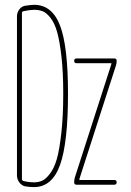

<svg xmlns="http://www.w3.org/2000/svg" viewBox="-20 -760 540 790"><path d="M288.1 -30.3 438.5 -497.1V-499Q438.5 -500 436.5 -500H294.9Q285.2 -500 285.2 -509.8Q285.2 -519.5 294.9 -519.5H450.2Q460 -519.5 460 -509.8Q460 -499 457 -490.2L306.6 -23.4V-21.5Q306.6 -20.5 307.6 -19.5H450.2Q460 -19.5 460 -9.8Q460 0 450.2 0H294.9Q285.2 0 285.2 -9.8Q285.2 -21.5 288.1 -30.3ZM70.3 -708V-22.5Q70.3 -18.6 75.2 -15.6Q98.6 -9.8 120.1 -9.8Q138.7 -9.8 153.8 -16.6Q168.9 -23.4 186 -45.9Q203.1 -68.4 213.9 -106Q224.6 -143.6 232.4 -212.9Q240.2 -282.2 240.2 -375Q240.2 -462.9 232.9 -526.9Q225.6 -590.8 215.3 -627.4Q205.1 -664.1 188.5 -685.5Q171.9 -707 156.2 -713.4Q140.6 -719.7 120.1 -719.7Q104.5 -719.7 76.2 -713.9Q70.3 -711.9 70.3 -708ZM84 6.8Q69.3 3.9 59.6 -9.3Q49.8 -22.5 49.8 -38.1V-692.4Q49.8 -708 59.1 -720.7Q68.4 -733.4 83 -736.3Q109.4 -740.2 120.1 -740.2Q194.3 -740.2 227.1 -654.8Q259.8 -569.3 259.8 -375Q259.8 -172.9 227.1 -81.5Q194.3 9.8 120.1 9.8Q101.6 9.8 84 6.8Z"/></svg>

Font: Rounded-X Mgen+ 1m thin
Style: Regular
Weight: 100
Designer: [Source Han Sans]
Ryoko NISHIZUKA  (kana & ideographs); Paul D. Hunt (Latin, Greek & Cyrillic); Wenlong ZHANG  (bopomofo
Version: Version 1.059.20150602